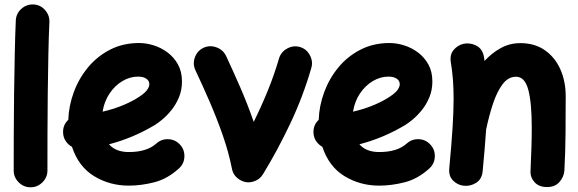

<svg xmlns="http://www.w3.org/2000/svg" viewBox="-20 -753 2555 848"><path d="M127.4 -733.4Q158.2 -731.9 178.7 -709Q199.2 -686 198.2 -655.8Q195.3 -594.2 193.6 -511.7Q191.9 -429.2 190.9 -338.4Q189.9 -247.6 189.7 -159.7Q189.5 -71.8 189.5 0Q189.5 30.3 167.5 52.2Q145.5 74.2 114.7 74.2Q84.5 74.2 62.5 52.2Q40.5 30.3 40.5 0Q40.5 -72.3 40.8 -160.2Q41 -248 42.2 -339.4Q43.5 -430.7 45.2 -514.6Q46.9 -598.6 49.8 -662.6Q51.3 -693.4 74.2 -713.9Q97.2 -734.4 127.4 -733.4Z M770 -8.8Q719.7 37.1 661.6 52Q603.5 66.9 548.8 66.9Q464.4 66.9 395.5 24.9Q326.7 -17.1 297.9 -104.5Q281.7 -113.3 270.8 -129.2Q259.8 -145 258.8 -165Q256.3 -199.7 281.7 -224.1Q283.7 -285.6 305.9 -345.9Q328.1 -406.2 368.7 -455.3Q409.2 -504.4 466.3 -533.7Q523.4 -563 594.2 -563Q625.5 -563 658.7 -552.7Q691.9 -542.5 720.2 -521.2Q748.5 -500 766.1 -468.3Q783.7 -436.5 783.7 -393.1Q783.7 -355 770.3 -323Q756.8 -291 737.1 -266.6Q717.3 -242.2 697.3 -225.6Q677.2 -209 663.6 -200.7Q615.2 -171.9 564.7 -150.6Q514.2 -129.4 461.4 -115.7Q491.2 -81.5 548.8 -81.5Q628.9 -81.5 670.4 -119.1Q693.4 -139.6 724.1 -138.2Q754.9 -136.7 775.4 -113.8Q795.9 -91.3 794.4 -60.3Q793 -29.3 770 -8.8ZM589.8 -414.6Q553.7 -414.6 520.5 -394.8Q487.3 -375 463.9 -340.1Q440.4 -305.2 433.1 -259.8Q517.6 -279.3 582 -317.4Q615.2 -337.4 627.4 -352.8Q639.6 -368.2 639.6 -380.9Q639.6 -396.5 626.2 -405.5Q612.8 -414.6 589.8 -414.6Z M878.9 -542Q906.7 -554.7 936 -543.9Q965.3 -533.2 978.5 -505.9Q1008.3 -442.4 1040.8 -367.9Q1073.2 -293.5 1100.6 -214.8Q1133.8 -281.7 1162.6 -352.3Q1191.4 -422.9 1212.4 -495.1Q1221.2 -523.9 1248.5 -538.8Q1275.9 -553.7 1304.7 -545.4Q1333.5 -537.1 1348.4 -509.5Q1363.3 -481.9 1355 -453.1Q1317.9 -324.7 1261.2 -205.6Q1204.6 -86.4 1141.1 17.1Q1126 41.5 1097.7 49.3Q1066.9 58.1 1038.6 40.8Q1010.3 23.4 1004.4 -7.8Q990.2 -80.1 963.9 -155.5Q937.5 -231 905.8 -304.2Q874 -377.4 843.3 -442.4Q830.1 -470.2 840.8 -499.8Q851.6 -529.3 878.9 -542Z M1876 -8.8Q1825.7 37.1 1767.6 52Q1709.5 66.9 1654.8 66.9Q1570.3 66.9 1501.5 24.9Q1432.6 -17.1 1403.8 -104.5Q1387.7 -113.3 1376.7 -129.2Q1365.7 -145 1364.7 -165Q1362.3 -199.7 1387.7 -224.1Q1389.6 -285.6 1411.9 -345.9Q1434.1 -406.2 1474.6 -455.3Q1515.1 -504.4 1572.3 -533.7Q1629.4 -563 1700.2 -563Q1731.4 -563 1764.6 -552.7Q1797.9 -542.5 1826.2 -521.2Q1854.5 -500 1872.1 -468.3Q1889.6 -436.5 1889.6 -393.1Q1889.6 -355 1876.2 -323Q1862.8 -291 1843 -266.6Q1823.2 -242.2 1803.2 -225.6Q1783.2 -209 1769.5 -200.7Q1721.2 -171.9 1670.7 -150.6Q1620.1 -129.4 1567.4 -115.7Q1597.2 -81.5 1654.8 -81.5Q1734.9 -81.5 1776.4 -119.1Q1799.3 -139.6 1830.1 -138.2Q1860.8 -136.7 1881.3 -113.8Q1901.9 -91.3 1900.4 -60.3Q1898.9 -29.3 1876 -8.8ZM1695.8 -414.6Q1659.7 -414.6 1626.5 -394.8Q1593.3 -375 1569.8 -340.1Q1546.4 -305.2 1539.1 -259.8Q1623.5 -279.3 1688 -317.4Q1721.2 -337.4 1733.4 -352.8Q1745.6 -368.2 1745.6 -380.9Q1745.6 -396.5 1732.2 -405.5Q1718.8 -414.6 1695.8 -414.6Z M1964.4 -10.7Q1974.1 -115.2 1978.8 -188.2Q1983.4 -261.2 1983.4 -315.9Q1983.4 -362.3 1980.5 -400.6Q1977.5 -439 1971.2 -477.5Q1965.8 -511.2 1983.2 -532Q2000.5 -552.7 2025.4 -559.1Q2054.2 -565.9 2082.8 -552Q2111.3 -538.1 2117.7 -500.5Q2119.1 -492.2 2120.1 -483.9Q2152.3 -519 2191.9 -540.8Q2231.4 -562.5 2278.3 -562.5Q2341.8 -562.5 2386.5 -531.2Q2431.2 -500 2454.8 -447Q2478.5 -394 2478.5 -328.1Q2478.5 -249.5 2477.8 -165.8Q2477.1 -82 2472.7 0.5Q2470.7 27.8 2451.2 50.5Q2431.6 73.2 2396.5 73.2Q2359.9 73.2 2340.6 51.3Q2321.3 29.3 2323.2 1Q2325.7 -53.2 2327.1 -100.6Q2328.6 -147.9 2328.6 -189.9Q2328.6 -299.3 2313.2 -356.7Q2297.9 -414.1 2259.3 -414.1Q2224.6 -414.1 2199.7 -380.9Q2174.8 -347.7 2157.2 -294.4Q2139.6 -241.2 2127 -180.7Q2124.5 -141.1 2120.6 -95.7Q2116.7 -50.3 2111.8 2.9Q2108.4 38.6 2083 54.4Q2057.6 70.3 2028.8 67.4Q2002 64.9 1981.4 44.9Q1960.9 24.9 1964.4 -10.7Z"/></svg>

Font: Mikhak-DS2-FD ExtraBold
Style: Regular
Weight: 800
Designer: Amin Abedi
Version: Version 3.2